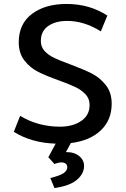

<svg xmlns="http://www.w3.org/2000/svg" viewBox="-20 -713 637 973"><path d="M339 12 314 58H321Q357 58 381.5 78Q406 98 406 128Q406 167 370 198Q334 229 256 240L235 189Q285 177 303 164Q321 151 321 134Q321 123 313 116.5Q305 110 290 110Q277 110 256 118L225 84L262 15Q139 11 50 -45L82 -126Q173 -71 284 -71Q349 -71 391.5 -100Q434 -129 434 -181Q434 -213 413.5 -235Q393 -257 362.5 -271.5Q332 -286 280 -305Q215 -328 174 -348.5Q133 -369 104 -406Q75 -443 75 -499Q75 -592 142 -642.5Q209 -693 317 -693Q434 -693 524 -634L491 -554Q407 -607 320 -607Q261 -607 224 -581Q187 -555 187 -505Q187 -475 206.5 -454Q226 -433 256 -419Q286 -405 338 -386Q405 -361 446 -340Q487 -319 516.5 -281.5Q546 -244 546 -187Q546 -105 491 -52.5Q436 0 339 12Z"/></svg>

Font: Martel Sans SemiBold
Style: Regular
Weight: 600
Designer: Dan Reynolds and Mathieu Réguer
Foundry: Dan Reynolds and Mathieu Réguer
Version: Version 1.002; ttfautohint (v1.1) -l 5 -r 5 -G 72 -x 0 -D la